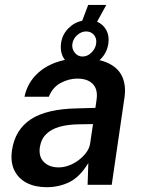

<svg xmlns="http://www.w3.org/2000/svg" viewBox="-20 -770 586 800"><path d="M423 -749.5 384.5 -679.5Q409.5 -669 422.8 -644.8Q436 -620.5 431.5 -588.5Q425 -545 392.2 -517.2Q359.5 -489.5 317.5 -489.5Q276.5 -489.5 252.5 -518Q228.5 -546.5 234.5 -590.5Q239.5 -626 264.5 -651.5Q289.5 -677 322.5 -683.5L347.5 -749.5ZM380.5 -587.5Q384 -609.5 371.8 -624.2Q359.5 -639 338.5 -639Q319.5 -639 302.2 -624.2Q285 -609.5 281.5 -587.5Q278.5 -567 291.2 -550.8Q304 -534.5 324 -534.5Q344.5 -534.5 361 -550.8Q377.5 -567 380.5 -587.5ZM174 10Q126 10 91 -8.2Q56 -26.5 39.5 -60.8Q23 -95 30 -144Q42.5 -229.5 108.5 -273Q174.5 -316.5 304.5 -318.5L377.5 -320.5L382.5 -355.5Q388.5 -398 366.2 -420.5Q344 -443 300.5 -442.5Q265.5 -442 232.2 -424Q199 -406 183.5 -367H82Q92.5 -416.5 125 -452.5Q157.5 -488.5 207.5 -507.8Q257.5 -527 318.5 -527Q389.5 -527 431.8 -506.5Q474 -486 490 -449Q506 -412 498.5 -362.5L445.5 0H345L348 -90.5Q312.5 -32.5 269.2 -11.2Q226 10 174 10ZM224.5 -72.5Q246 -72.5 267.8 -80.8Q289.5 -89 308.2 -103.2Q327 -117.5 339.8 -135Q352.5 -152.5 355.5 -171.5L367.5 -253L308 -252Q264 -251.5 229.2 -242Q194.5 -232.5 173 -211.8Q151.5 -191 146 -156.5Q140.5 -117 163 -94.8Q185.5 -72.5 224.5 -72.5Z"/></svg>

Font: Public Sans Thin SemiBold
Style: Italic
Weight: 600
Italic angle: -8°
Version: Version 2.001